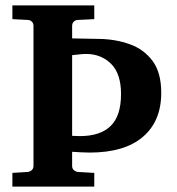

<svg xmlns="http://www.w3.org/2000/svg" viewBox="-20 -691 654 711"><path d="M577.1 -347.2Q577.1 -242.2 509 -184.1Q440.9 -126 312 -126Q298.3 -126 279.1 -127Q259.8 -127.9 247.1 -128.9V-76.2Q247.1 -66.9 253.4 -61Q259.8 -55.2 269 -54.2L329.1 -50.8V0H25.9V-50.8L82 -54.2Q91.3 -55.2 97.7 -61Q104 -66.9 104 -76.2V-595.2Q104 -605 97.7 -611.1Q91.3 -617.2 82 -617.2L25.9 -620.1V-670.9H329.1V-620.1L269 -617.2Q259.8 -617.2 253.4 -611.1Q247.1 -605 247.1 -595.2V-548.8L348.1 -546.9Q408.7 -545.9 460.9 -527.1Q513.2 -508.3 545.2 -465.1Q577.1 -421.9 577.1 -347.2ZM428.2 -342.8Q428.2 -418 391.4 -454.6Q354.5 -491.2 298.8 -491.2Q286.6 -491.2 273.2 -489.5Q259.8 -487.8 247.1 -486.8V-188Q260.7 -187 275.9 -187Q351.1 -187 389.6 -224.4Q428.2 -261.7 428.2 -342.8Z"/></svg>

Font: Charis
Style: Bold
Weight: 700
Designer: Walt Agee, Miriam Martin, Annie Olsen, Victor Gaultney, Lorna Priest, Alan Ward, Bob Hallissy, Martin Hosken, Sharon Cor
Foundry: SIL Global
Version: Version 7.000